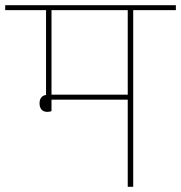

<svg xmlns="http://www.w3.org/2000/svg" viewBox="-40 -718 696 738"><path d="M142 -288C148 -288 154 -289 158 -291V-335H451V0H472V-679H636V-698H-20V-679H137V-353C121 -351 112 -339 112 -321C112 -302 121 -288 142 -288ZM451 -679V-354H158V-679Z"/></svg>

Font: IBM Plex Devanagari Thin
Style: Regular
Weight: 100
Designer: Mike Abbink, Paul van der Laan, Pieter van Rosmalen, Erin McLaughlin
Foundry: Bold Monday
Version: Version 1.0